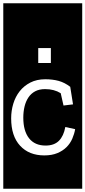

<svg xmlns="http://www.w3.org/2000/svg" viewBox="-32 -937 521 1170"><path d="M366 -163Q356 -108 327 -79Q298 -50 246 -50Q180 -50 145 -94.5Q110 -139 110 -220Q110 -256 117.5 -287.5Q125 -319 141 -343Q157 -367 182 -380.5Q207 -394 243 -394Q298 -394 338 -369L355 -294L413 -301L396 -408Q362 -434 325.5 -444Q289 -454 244 -454Q192 -454 153 -434Q114 -414 88 -381Q62 -348 49 -305Q36 -262 36 -216Q36 -108 90.5 -49Q145 10 238 10Q284 10 317.5 -4Q351 -18 373.5 -40.5Q396 -63 408.5 -92Q421 -121 426 -150ZM-12 -917H469V213H-12ZM201 -553H278V-644H201Z"/></svg>

Font: Zilla Slab Regular Highlight
Style: Regular
Weight: 410
Designer: Typotheque Type Foundry
Foundry: Typotheque type foundry
Version: Version 1.0; 2017